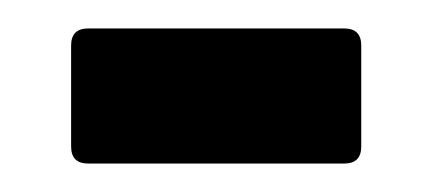

<svg xmlns="http://www.w3.org/2000/svg" viewBox="-20 -685 304 135"><path d="M42 -570Q30 -570 30 -582V-653Q30 -665 42 -665H222Q234 -665 234 -653V-582Q234 -570 222 -570Z"/></svg>

Font: Sofia Sans Condensed ExtraBold
Style: Regular
Weight: 800
Designer: Botio Nikoltchev, Ani Petrova
Foundry: lettersoup
Version: Version 4.101